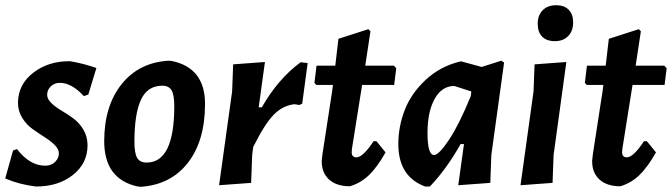

<svg xmlns="http://www.w3.org/2000/svg" viewBox="-29 -707 2579 737"><path d="M240 -472Q293 -463 341 -446L310 -344L293 -338Q246 -389 201 -389Q180 -389 166 -375.5Q152 -362 152 -343Q152 -327 168 -311.5Q184 -296 207 -282.5Q230 -269 252.5 -252.5Q275 -236 291 -209.5Q307 -183 307 -149Q307 -80 251 -35.5Q195 9 109 9Q44 1 -9 -22L21 -129L36 -135Q85 -71 145 -71Q168 -71 182.5 -85.5Q197 -100 197 -118Q197 -135 180.5 -151Q164 -167 141 -181.5Q118 -196 95 -212.5Q72 -229 56 -255Q40 -281 40 -313Q41 -384 99.5 -428.5Q158 -473 240 -472Z M618 -474 630 -473Q758 -447 758 -308Q758 -167 692.5 -82.5Q627 2 512 10L500 9Q371 -19 371 -165Q371 -300 437.5 -383.5Q504 -467 618 -474ZM594 -378Q537 -378 512 -324Q487 -270 487 -163Q487 -119 497.5 -101Q508 -83 534 -83Q640 -83 640 -300Q640 -343 629.5 -360.5Q619 -378 594 -378Z M988 -469 964 -295H976Q1038 -404 1125 -468L1152 -465L1131 -309L1120 -304L1101 -307Q1057 -302 1022.5 -267.5Q988 -233 943 -143L939 -112L935 -5L812 4L862 -356L866 -460Z M1314 8Q1262 8 1233.5 -18.5Q1205 -45 1206 -91L1209 -117L1246 -357L1249 -381H1185L1178 -389L1186 -455H1258L1270 -558L1385 -595L1393 -587L1373 -455H1483L1492 -445L1484 -381H1361L1322 -136L1321 -123Q1321 -103 1339 -103Q1364 -103 1405 -165H1416L1451 -122Q1418 -64 1386.5 -34Q1355 -4 1314 8Z M1737 -471H1743L1820 -450L1895 -474L1906 -467L1857 -112L1853 -5L1730 4L1752 -154H1739Q1686 -59 1621 9H1603Q1500 -29 1500 -154Q1500 -221 1524.5 -284.5Q1549 -348 1604.5 -400Q1660 -452 1737 -471ZM1612 -197Q1612 -112 1637 -112Q1656 -112 1695.5 -172Q1735 -232 1778 -338L1780 -354V-356L1715 -377Q1667 -377 1639.5 -327.5Q1612 -278 1612 -197Z M2106 -687Q2137 -687 2154 -669.5Q2171 -652 2171 -621Q2171 -588 2152 -568.5Q2133 -549 2101 -549Q2069 -549 2052 -566.5Q2035 -584 2035 -616Q2035 -648 2054 -667.5Q2073 -687 2106 -687ZM2145 -469 2096 -112 2092 -5 1969 4 2019 -356 2023 -460Z M2352 8Q2300 8 2271.5 -18.5Q2243 -45 2244 -91L2247 -117L2284 -357L2287 -381H2223L2216 -389L2224 -455H2296L2308 -558L2423 -595L2431 -587L2411 -455H2521L2530 -445L2522 -381H2399L2360 -136L2359 -123Q2359 -103 2377 -103Q2402 -103 2443 -165H2454L2489 -122Q2456 -64 2424.5 -34Q2393 -4 2352 8Z"/></svg>

Font: Alegreya Sans
Style: Bold Italic
Weight: 700
Italic angle: -7°
Designer: Juan Pablo del Peral
Foundry: Huerta Tipografica
Version: Version 2.007